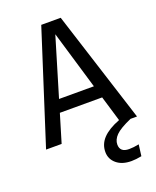

<svg xmlns="http://www.w3.org/2000/svg" viewBox="-166 -785 905 1113"><g transform="rotate(-20 286.5 -228.5)"><path d="M404 114Q404 162 460 162Q487 162 521 155L512 225Q477 232 449 232Q392 232 358 203.5Q324 175 324 131Q324 83 358 47Q392 11 462 -16L415 -173H154L102 0H6L227 -689H347L567 0H527Q456 31 430 57.5Q404 84 404 114ZM392 -250 285 -610 177 -250Z"/></g></svg>

Font: Fira Sans
Style: Regular
Weight: 400
Designer: bBox Type GmbH & Carrois Corporate GbR & Edenspiekermann AG
Foundry: bBox Type GmbH & Carrois Corporate GbR & Edenspiekermann AG
Version: Version 4.301